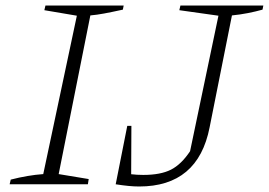

<svg xmlns="http://www.w3.org/2000/svg" viewBox="-20 -669 976 697"><path d="M15 0 19 -17Q50 -25 79.5 -30Q109 -35 137 -37L259 -612L141 -632L145 -649H429L426 -634Q385 -625 358 -620Q331 -615 308 -613L193 -37L302 -19L299 0ZM400 0 416 -43Q436 -39 456.5 -36.5Q477 -34 500 -34Q563 -34 600.5 -53Q638 -72 670 -120L773 -612L631 -632L635 -649H936L933 -634Q908 -627 880 -621.5Q852 -616 822 -613L741 -207Q699 8 485 8Q467 8 446.5 6Q426 4 400 0ZM400 0 442 -212H457L456 0Z"/></svg>

Font: Piazzolla Thin Thin
Style: Italic
Weight: 250
Italic angle: -11.3°
Version: Version 2.005